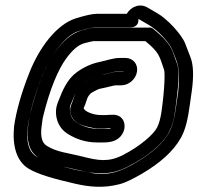

<svg xmlns="http://www.w3.org/2000/svg" viewBox="-20 -698 733 709"><path d="M491 -627V-628C492 -628 493 -627 495 -626C503 -621 515 -614 531 -605C544 -597 563 -583 582 -562C602 -541 612 -524 616 -514C635 -466 647 -451 638 -358C636 -342 633 -328 631 -311C625 -262 615 -227 604 -208C583 -171 545 -135 484 -99C430 -66 375 -45 311 -61C310 -61 309 -62 308 -62C229 -73 138 -105 116 -119C90 -134 74 -169 83 -233C90 -282 107 -345 136 -419C164 -490 220 -568 270 -583C302 -593 325 -597 331 -597H462C469 -597 493 -599 491 -627ZM448 -647H338C320 -647 296 -641 262 -631C187 -608 124 -519 89 -431C58 -353 40 -287 32 -232V-231C25 -159 41 -102 86 -75C119 -55 176 -38 260 -19C310 -8 361 -2 422 -18C445 -24 472 -38 505 -57C571 -96 620 -139 648 -189C665 -219 674 -259 681 -311C683 -329 686 -344 688 -360C696 -418 694 -458 684 -485C676 -506 670 -522 664 -537C650 -573 595 -630 561 -649C545 -658 533 -665 525 -670C497 -687 464 -674 448 -647ZM522 -596H331C318 -596 304 -592 282 -586C244 -575 212 -546 183 -506C146 -456 117 -379 90 -272C87 -259 86 -246 84 -234C77 -183 86 -140 120 -117C160 -89 210 -85 265 -71C333 -54 387 -49 453 -83C489 -102 520 -121 546 -143C593 -183 617 -215 627 -290C639 -380 644 -433 634 -462C627 -481 622 -497 617 -509C606 -537 581 -563 545 -592C538 -598 531 -596 522 -596ZM517 -546C568 -504 568 -493 586 -440C589 -431 589 -378 577 -290C573 -261 567 -240 560 -227C553 -214 538 -197 516 -179C494 -161 468 -143 435 -126C381 -98 343 -105 284 -120C233 -133 189 -136 152 -160C136 -170 128 -192 134 -234C136 -244 136 -254 139 -267C164 -370 195 -441 223 -480C248 -515 270 -532 290 -538C309 -543 322 -546 324 -546H515ZM390 -225C387 -222 375 -222 368 -222H345C316 -222 287 -230 261 -247C245 -258 238 -274 238 -298C238 -306 240 -309 240 -310C247 -324 253 -343 260 -356C256 -349 247 -320 246 -318C234 -294 239 -275 249 -260C262 -240 293 -231 326 -225C333 -224 340 -223 347 -223H364C364 -223 390 -226 390 -225ZM436 -434C436 -434 436 -433 435 -433H414C399 -433 384 -427 369 -424L346 -420C330 -417 308 -406 288 -392C295 -397 303 -402 316 -409C338 -420 367 -423 391 -430C401 -433 410 -434 415 -434ZM289 -299C293 -307 296 -315 301 -331C304 -341 309 -347 316 -354C332 -364 346 -370 348 -370L371 -375C382 -377 397 -382 407 -383H428C456 -383 482 -406 486 -434C490 -462 471 -484 443 -484H422C397 -484 372 -474 347 -469C316 -463 284 -447 262 -430C236 -411 217 -379 203 -343C197 -327 189 -313 187 -293C184 -256 200 -223 228 -205C262 -183 299 -172 338 -172H361C389 -172 409 -177 425 -194C446 -218 444 -250 426 -265C410 -278 391 -274 371 -273H354C322 -273 290 -288 289 -299Z"/></svg>

Font: AppleStorm
Style: CBoIta
Weight: 400
Foundry: Cannot Into Space Fonts
Version: Version 1.01